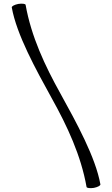

<svg xmlns="http://www.w3.org/2000/svg" viewBox="-20 -833 597 1027"><path d="M43 -793C69 -648 171 -463 257 -307C340 -158 413 -2 443 167C444 173 462 175 482 172C502 168 518 160 517 153C491 8 389 -177 303 -333C220 -482 147 -638 117 -807C116 -813 98 -815 78 -812C58 -808 42 -800 43 -793Z"/></svg>

Font: Nupuram Light Oblique
Style: Regular
Weight: 300
Designer: Santhosh Thottingal (santhosh.thottingal@gmail.com)
Foundry: SMC
Version: Version 1.000